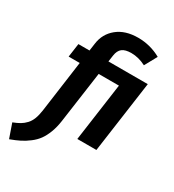

<svg xmlns="http://www.w3.org/2000/svg" viewBox="-303 -884 1114 1230"><g transform="rotate(30 253.5 -268.5)"><path d="M553.2 -529.8 479 0H337.9L397.9 -429.2H248L194.8 -50.8Q188 -2 173.1 37.1Q158.2 76.2 138.7 103.3Q119.1 130.4 89.6 152.8Q60.1 175.3 30.5 190.2Q1 205.1 -40 220.2L-76.2 116.2Q-45.9 104.5 -25.6 92.5Q-5.4 80.6 12 62Q29.3 43.5 39.6 16.8Q49.8 -9.8 55.2 -46.9L107.9 -429.2H25.9L40 -529.8H122.1L129.9 -585Q140.1 -661.6 198.7 -709.2Q257.3 -756.8 352.1 -756.8Q442.4 -756.8 521 -712.9L471.2 -622.1Q417 -649.9 363.8 -649.9Q318.4 -649.9 296.4 -632.6Q274.4 -615.2 269 -577.1L262.2 -529.8Z"/></g></svg>

Font: FiraGO SemiBold
Style: Italic
Weight: 600
Italic angle: -8°
Designer: bBox Type GmbH
Foundry: bBox Type GmbH
Version: Version 1.001;PS 001.001;hotconv 1.0.88;makeotf.lib2.5.64775